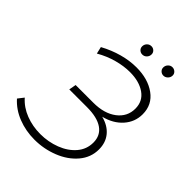

<svg xmlns="http://www.w3.org/2000/svg" viewBox="-241 -981 1113 1113"><g transform="rotate(45 315.5 -424.5)"><path d="M547 -218Q547 -152 503.5 -100.5Q460 -49 389.5 -21Q319 7 242 7Q171 7 108 -17.5Q45 -42 2 -90L30 -126Q68 -83 124 -61.5Q180 -40 243 -40Q308 -40 366.5 -62.5Q425 -85 460.5 -126.5Q496 -168 496 -223Q496 -281 452 -311.5Q408 -342 324 -342H179L187 -386H332Q421 -386 475 -427Q529 -468 529 -534Q529 -595 481 -628.5Q433 -662 357 -662Q307 -662 252 -647Q197 -632 145 -602L135 -645Q192 -676 250.5 -692Q309 -708 364 -708Q459 -708 520.5 -663.5Q582 -619 582 -541Q582 -478 540 -430.5Q498 -383 426 -365Q484 -350 515.5 -312Q547 -274 547 -218ZM301 -817Q301 -833 312 -844.5Q323 -856 339 -856Q353 -856 363 -846.5Q373 -837 373 -823Q373 -807 362 -795.5Q351 -784 335 -784Q321 -784 311 -793.5Q301 -803 301 -817ZM474 -817Q474 -833 485 -844.5Q496 -856 511 -856Q525 -856 535.5 -846.5Q546 -837 546 -823Q546 -807 534.5 -795.5Q523 -784 508 -784Q494 -784 484 -793.5Q474 -803 474 -817Z"/></g></svg>

Font: Montserrat Alternates Light
Style: Italic
Weight: 300
Italic angle: -11.3°
Designer: Julieta Ulanovsky
Foundry: Julieta Ulanovsky
Version: Version 7.200